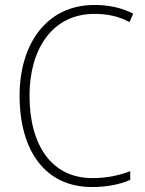

<svg xmlns="http://www.w3.org/2000/svg" viewBox="-20 -795 586 774"><path d="M361 -739C408 -739 456 -731 502 -706L517 -740C470 -764 418 -775 361 -775C164 -775 59 -613 59 -410C59 -186 163 -41 351 -41C415 -41 467 -53 505 -70V-105C466 -90 416 -77 353 -77C188 -77 99 -209 99 -410C99 -593 188 -739 361 -739Z"/></svg>

Font: Noto Sans Tamil UI SemiCondensed ExtraLight
Style: Regular
Weight: 200
Width: 4
Designer: Jelle Bosma - Monotype Design Team
Foundry: Monotype Imaging Inc.
Version: Version 2.004